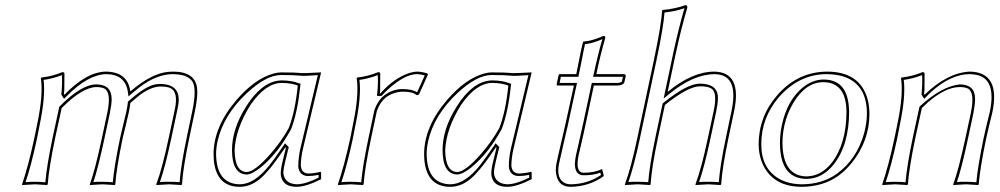

<svg xmlns="http://www.w3.org/2000/svg" viewBox="-20 -718 3895 748"><path d="M486.3 -360.8Q486.3 -360.8 485.4 -359.9Q485.4 -359.9 486.3 -360.8ZM458 -180.2Q433.6 -63 429.2 0L426.8 2.9Q424.8 2.9 378.9 0Q378.9 0 330.1 2.9V0Q350.6 -56.2 377 -180.2L397.9 -277.8Q414.6 -357.9 386.7 -373Q374.5 -378.9 355 -378.9Q299.8 -377.4 220.2 -296.9L194.8 -180.2Q170.4 -63 166 0L163.1 2.9Q161.1 2.9 116.2 0L66.9 2.9L65.9 0Q90.3 -70.3 113.8 -180.2L125 -234.9Q148.9 -349.1 139.2 -413.1L141.1 -416Q183.1 -420.4 223.1 -437Q230.5 -437 231 -431.6Q231 -428.7 231 -426.8Q231 -426.8 230.5 -367.2Q230 -359.4 229 -352.1L231 -349.1Q318.4 -439 394 -439Q477.5 -437.5 487.8 -361.8Q569.3 -431.6 634.3 -438Q644 -439 654.3 -439Q740.7 -439 748 -373.5Q751.5 -341.8 738.3 -279.8L717.3 -180.2Q693.4 -66.4 689 0L686.5 2.9Q684.6 2.9 639.2 0L589.4 2.9L588.9 0Q612.8 -64.5 637.2 -180.2L661.1 -292Q675.8 -360.8 642.6 -375.5Q628.4 -380.9 606 -380.9Q566.4 -380.9 519 -343.3Q505.4 -332 487.8 -316.9Q485.8 -298.8 481.9 -280.8Q478.5 -264.6 470.2 -230.5Q461.4 -195.8 458 -180.2ZM448.2 -182.1Q451.7 -198.2 460.4 -233.4Q468.8 -268.1 472.2 -283.2Q476.1 -301.8 478 -317.9V-321.8L481 -324.2Q544.9 -380.9 582.5 -388.7Q594.2 -391.1 606 -391.1Q675.3 -389.2 676.3 -331.5Q676.3 -313.5 670.9 -290L647 -177.7Q623.5 -67.9 603 -8.8Q619.6 -10.3 639.2 -9.8Q663.1 -9.8 679.7 -8.3Q684.6 -73.2 707.5 -182.1L728.5 -282.2Q748 -373.5 728.5 -402.3Q714.8 -419.9 688 -425.8Q672.9 -428.7 654.3 -429.2Q590.8 -429.2 523.4 -377.9Q509.3 -367.2 494.6 -354.5L480.5 -342.3L478 -360.8Q467.8 -428.2 394 -429.2Q322.3 -427.7 238.3 -341.8L229.5 -333L218.8 -349.6L219.2 -353Q223.1 -392.6 221.2 -425.3Q185.5 -411.6 149.9 -406.7Q157.7 -341.8 134.8 -232.9L124 -177.7Q101.6 -73.2 79.6 -8.3Q97.2 -9.8 116.2 -9.8Q139.2 -9.8 156.7 -7.8Q161.6 -69.8 185.1 -182.1L210.9 -301.8L212.9 -304.2Q296.9 -388.7 355 -389.2Q414.1 -389.2 415 -333Q415 -331.5 415 -331.1Q414.6 -309.1 407.7 -275.9L386.7 -177.7Q361.3 -59.6 343.8 -8.8Q361.3 -10.3 378.9 -9.8Q400.9 -9.8 419.4 -7.8Q424.8 -69.8 448.2 -182.1Z M1160.2 -138.2Q1152.3 -104 1151.9 -74.2Q1153.3 -43.5 1181.2 -42Q1203.6 -42.5 1229 -48.8L1231 -45.9V-20Q1172.4 9.8 1135.7 9.8Q1086.9 9.8 1076.2 -25.9Q1073.7 -34.2 1073.7 -43Q1074.2 -63 1081.1 -89.8L1093.8 -142.1L1091.8 -144Q1025.9 -45.9 987.8 -17.1Q952.6 9.8 914.1 9.8Q823.2 9.8 813 -93.8Q812 -105.5 812 -117.2Q812 -224.6 901.9 -329.1Q973.1 -411.6 1045.9 -431.6Q1062 -436 1075.2 -436Q1128.9 -436 1154.8 -433.1Q1166 -432.6 1231 -436ZM1105 -219.2Q1129.9 -283.2 1140.1 -384.8Q1114.3 -394.5 1078.1 -395Q1015.1 -395 956.1 -309.6Q897.9 -217.3 894 -132.8Q895 -48.8 940.9 -47.9Q971.2 -47.9 1032.2 -116.7Q1075.7 -166 1105 -219.2ZM1150.4 -140.1 1218.3 -425.3Q1164.6 -421.4 1153.8 -422.9Q1126 -425.8 1075.2 -425.8Q1017.1 -425.8 940.9 -354.5Q850.6 -269.5 827.6 -168Q821.8 -141.1 821.8 -117.2Q823.7 -1.5 914.1 0Q970.2 0 1029.3 -73.7Q1050.3 -100.1 1083.5 -149.4L1090.3 -159.7L1105 -145L1090.8 -87.4Q1084 -60.1 1084 -43Q1088.9 -2.4 1135.7 0Q1170.9 -0.5 1221.2 -25.9V-36.6Q1198.7 -32.2 1181.2 -32.2Q1150.4 -32.2 1143.1 -61.5Q1141.6 -67.9 1142.1 -74.2Q1142.6 -106 1150.4 -140.1ZM1114.3 -215.3 1113.8 -214.4Q1063.5 -121.6 996.6 -66.4Q961.9 -38.6 940.9 -38.1Q884.3 -40 883.8 -132.8Q883.8 -216.8 939.9 -304.7Q998.5 -397 1067.9 -404.3Q1073.2 -404.8 1078.1 -404.8Q1117.7 -404.3 1143.6 -394L1150.9 -391.6L1149.9 -383.8Q1139.2 -280.3 1114.3 -215.3Z M1460 -354H1461.9Q1512.7 -411.6 1570.3 -432.1Q1589.4 -438.5 1605 -439Q1623.5 -438.5 1644.5 -432.1L1647.5 -428.2L1611.8 -349.1L1603.5 -347.2Q1587.4 -361.3 1548.3 -360.8Q1512.7 -359.9 1482.4 -337.9Q1459.5 -317.9 1448.2 -285.6L1425.8 -180.2Q1401.4 -65.4 1396.5 0L1393.6 2.9Q1391.6 2.9 1346.7 0L1297.4 2.9L1296.4 0Q1320.8 -70.3 1344.7 -180.2L1355.5 -234.9Q1379.4 -349.1 1369.6 -413.1L1371.6 -416Q1413.6 -420.4 1453.6 -437Q1460.9 -437 1461.4 -431.6Q1461.4 -428.7 1461.4 -426.8Q1461.4 -426.8 1460.9 -367.2Q1460.4 -360.4 1460 -354ZM1448.7 -344.2 1449.7 -355Q1453.6 -393.6 1451.7 -425.3Q1416 -411.6 1380.4 -406.7Q1388.2 -341.8 1365.2 -232.9L1354.5 -177.7Q1332 -73.2 1310.1 -8.3Q1327.6 -9.8 1346.7 -9.8Q1369.6 -9.8 1387.2 -7.8Q1392.6 -71.8 1416 -182.1L1438.5 -288.6V-289.1Q1451.2 -325.2 1476.1 -345.7Q1509.3 -371.1 1548.3 -371.1Q1587.4 -370.6 1605 -358.4L1634.8 -424.3Q1619.1 -428.7 1605 -429.2Q1557.6 -429.2 1493.2 -371.1Q1479.5 -358.9 1469.2 -347.2L1466.3 -344.2Z M1980.5 -138.2Q1972.7 -104 1972.2 -74.2Q1973.6 -43.5 2001.5 -42Q2023.9 -42.5 2049.3 -48.8L2051.3 -45.9V-20Q1992.7 9.8 1956.1 9.8Q1907.2 9.8 1896.5 -25.9Q1894 -34.2 1894 -43Q1894.5 -63 1901.4 -89.8L1914.1 -142.1L1912.1 -144Q1846.2 -45.9 1808.1 -17.1Q1772.9 9.8 1734.4 9.8Q1643.6 9.8 1633.3 -93.8Q1632.3 -105.5 1632.3 -117.2Q1632.3 -224.6 1722.2 -329.1Q1793.5 -411.6 1866.2 -431.6Q1882.3 -436 1895.5 -436Q1949.2 -436 1975.1 -433.1Q1986.3 -432.6 2051.3 -436ZM1925.3 -219.2Q1950.2 -283.2 1960.4 -384.8Q1934.6 -394.5 1898.4 -395Q1835.4 -395 1776.4 -309.6Q1718.3 -217.3 1714.4 -132.8Q1715.3 -48.8 1761.2 -47.9Q1791.5 -47.9 1852.5 -116.7Q1896 -166 1925.3 -219.2ZM1970.7 -140.1 2038.6 -425.3Q1984.9 -421.4 1974.1 -422.9Q1946.3 -425.8 1895.5 -425.8Q1837.4 -425.8 1761.2 -354.5Q1670.9 -269.5 1647.9 -168Q1642.1 -141.1 1642.1 -117.2Q1644 -1.5 1734.4 0Q1790.5 0 1849.6 -73.7Q1870.6 -100.1 1903.8 -149.4L1910.6 -159.7L1925.3 -145L1911.1 -87.4Q1904.3 -60.1 1904.3 -43Q1909.2 -2.4 1956.1 0Q1991.2 -0.5 2041.5 -25.9V-36.6Q2019 -32.2 2001.5 -32.2Q1970.7 -32.2 1963.4 -61.5Q1961.9 -67.9 1962.4 -74.2Q1962.9 -106 1970.7 -140.1ZM1934.6 -215.3 1934.1 -214.4Q1883.8 -121.6 1816.9 -66.4Q1782.2 -38.6 1761.2 -38.1Q1704.6 -40 1704.1 -132.8Q1704.1 -216.8 1760.3 -304.7Q1818.8 -397 1888.2 -404.3Q1893.6 -404.8 1898.4 -404.8Q1938 -404.3 1963.9 -394L1971.2 -391.6L1970.2 -383.8Q1959.5 -280.3 1934.6 -215.3Z M2225.1 -429.2Q2230 -453.1 2236.8 -487.8Q2245.1 -530.8 2251 -553.2L2253.4 -556.2Q2282.7 -558.1 2319.3 -573.2Q2326.2 -576.2 2330.6 -578.1Q2338.9 -578.1 2337.9 -569.8Q2337.4 -568.4 2337.4 -567.9Q2318.4 -502 2303.2 -429.2H2411.1Q2417.5 -427.7 2418 -422.9L2412.6 -397.9Q2408.7 -385.7 2385.7 -384.8H2293.5L2263.2 -242.2Q2255.9 -206.5 2243.7 -154.3Q2236.3 -124 2233.9 -111.8Q2220.7 -45.9 2253.4 -44.9Q2297.4 -45.4 2325.7 -59.6L2332.5 -32.2Q2275.9 8.8 2202.6 9.8Q2155.8 9.8 2147 -38.6Q2143.6 -57.6 2147.5 -79.1Q2150.4 -95.7 2164.1 -153.3Q2176.3 -205.1 2182.1 -231L2215.8 -384.8H2151.9Q2148.9 -386.7 2148.4 -389.2L2156.2 -424.8Q2157.2 -428.7 2160.2 -429.2ZM2234.9 -426.8 2233.4 -418.9H2165L2160.2 -395H2228L2191.9 -229Q2186 -202.1 2173.8 -150.4Q2160.6 -93.8 2157.2 -77.1Q2147 -21 2181.2 -4.4Q2187 -2 2192.9 -1Q2198.2 -0.5 2202.6 0Q2268.1 -0.5 2321.3 -36.1L2318.8 -45.4Q2291.5 -34.7 2253.4 -35.2Q2221.2 -35.2 2219.7 -76.7Q2219.7 -78.6 2219.7 -80.1Q2220.2 -95.7 2224.1 -114.3Q2226.6 -127 2233.9 -156.7Q2246.1 -209 2253.4 -244.1L2285.6 -395H2385.7Q2397.5 -395.5 2402.8 -400.4L2406.7 -418.9H2290.5L2293.5 -431.2Q2309.6 -507.3 2326.7 -565.4Q2287.6 -549.3 2265.6 -546.9Q2262.2 -546.4 2259.3 -546.4Q2254.4 -526.4 2247.1 -486.3Q2239.7 -450.2 2234.9 -426.8Z M2737.8 -180.2 2760.3 -285.2Q2775.9 -357.9 2751 -373.5Q2736.8 -381.8 2706.1 -381.8Q2659.7 -380.9 2570.3 -309.1L2543 -180.2Q2519 -66.4 2514.6 0L2512.2 2.9Q2510.3 2.9 2464.8 0L2415 2.9L2414.6 0Q2438.5 -64.5 2462.9 -180.2L2526.9 -481Q2557.1 -624 2559.1 -675.8L2561.5 -679.2Q2609.4 -683.1 2650.9 -698.2Q2658.7 -696.3 2657.7 -688Q2633.3 -606.4 2610.8 -501L2581.1 -359.9Q2676.8 -439 2763.2 -439Q2872.1 -437 2839.8 -284.2L2817.9 -180.2Q2793.9 -66.4 2789.6 0L2787.1 2.9Q2785.2 2.9 2739.7 0L2689.9 2.9L2689.5 0Q2713.4 -64.5 2737.8 -180.2ZM2747.6 -177.7Q2724.1 -67.9 2703.6 -8.8Q2720.2 -10.3 2739.7 -9.8Q2763.7 -9.8 2780.3 -8.3Q2785.2 -73.2 2808.1 -182.1L2830.1 -286.1Q2856 -411.6 2785.2 -426.8Q2774.4 -428.7 2763.2 -429.2Q2680.2 -428.2 2587.4 -352.1L2565.4 -334L2601.1 -502.9Q2623.5 -607.4 2646.5 -686Q2609.4 -673.3 2568.8 -669.4Q2565.4 -614.3 2536.6 -479L2472.7 -177.7Q2449.2 -67.9 2428.2 -8.8Q2444.8 -10.3 2464.8 -9.8Q2488.8 -9.8 2505.4 -8.3Q2510.3 -73.2 2533.2 -182.1L2561.5 -314.5L2564 -316.9Q2656.7 -392.1 2706.1 -392.1Q2770.5 -392.1 2776.4 -346.7Q2776.9 -340.3 2776.9 -334.5Q2776.4 -314 2770 -282.7Z M3188 -397.9Q3118.2 -397.9 3069.3 -314.9Q3045.9 -274.9 3035.6 -228Q3028.3 -193.4 3028.3 -160.2Q3030.3 -32.2 3122.1 -30.8Q3178.7 -31.7 3219.7 -83Q3277.3 -157.2 3277.8 -282.7Q3276.4 -397 3188 -397.9ZM3007.3 -346.2Q3081.5 -432.1 3187 -438.5Q3194.8 -439 3201.7 -439Q3328.6 -439 3359.4 -334Q3367.2 -306.2 3367.2 -274.4Q3367.2 -169.9 3298.8 -84Q3274.4 -53.7 3246.1 -33.2Q3186.5 9.3 3104 9.8Q2995.6 9.8 2954.1 -72.8Q2936 -109.9 2935.5 -155.8Q2936 -263.7 3007.3 -346.2ZM3188 -408.2Q3279.8 -408.2 3287.1 -300.3Q3287.6 -291 3288.1 -282.7Q3287.6 -152.3 3227.5 -76.7Q3182.6 -21.5 3122.1 -21Q3019 -22.5 3018.6 -160.2Q3018.6 -195.3 3025.9 -230Q3046.4 -327.1 3107.9 -377.4Q3145.5 -407.7 3188 -408.2ZM3014.6 -339.8Q2945.8 -259.3 2945.8 -155.8Q2945.8 -62 3015.1 -21.5Q3052.7 -0.5 3104 0Q3184.1 -0.5 3240.2 -41Q3318.4 -97.7 3346.7 -199.7Q3356.9 -238.3 3357.4 -274.4Q3357.4 -392.1 3262.7 -420.9Q3234.9 -428.7 3201.7 -429.2Q3097.2 -429.2 3020.5 -346.2Q3017.1 -342.8 3014.6 -339.8Z M3822.3 -180.2Q3797.9 -63 3793 0L3791 2.9Q3789.1 2.9 3743.2 0Q3743.2 0 3693.8 2.9V0Q3714.4 -56.2 3741.2 -180.2L3762.2 -277.8Q3778.8 -357.9 3751 -373Q3738.8 -378.9 3719.2 -378.9Q3663.6 -378.9 3593.8 -318.4Q3582 -307.6 3571.3 -296.9L3545.9 -180.2Q3521.5 -63 3517.1 0L3514.2 2.9Q3512.2 2.9 3467.3 0L3418 2.9L3417 0Q3441.4 -70.3 3464.8 -180.2L3476.1 -234.9Q3500 -349.1 3490.2 -413.1L3492.2 -416Q3534.2 -420.4 3574.2 -437Q3581.5 -437 3582 -431.6Q3582 -428.7 3582 -426.8Q3582 -426.8 3581.5 -367.2Q3581.1 -359.4 3580.1 -352.1L3582 -349.1Q3671.4 -435.1 3758.3 -439Q3878.4 -437 3846.2 -280.8Q3842.8 -264.6 3834 -230.5Q3825.7 -195.8 3822.3 -180.2ZM3812.5 -182.1Q3815.9 -198.2 3824.2 -233.4Q3832.5 -268.1 3836.4 -283.2Q3862.3 -409.7 3784.7 -426.3Q3772 -428.7 3758.3 -429.2Q3683.6 -429.2 3605.5 -357.9Q3596.7 -349.6 3589.4 -341.8L3580.6 -333L3569.8 -349.6L3570.3 -353Q3574.2 -392.6 3572.3 -425.3Q3536.6 -411.6 3501 -406.7Q3508.8 -341.8 3485.8 -232.9L3475.1 -177.7Q3452.6 -73.2 3430.7 -8.3Q3448.2 -9.8 3467.3 -9.8Q3490.2 -9.8 3507.8 -7.8Q3512.7 -69.8 3536.1 -182.1L3562 -301.8L3564 -304.2Q3649.4 -382.3 3719.2 -389.2Q3778.3 -389.2 3778.8 -333Q3778.8 -331.5 3778.8 -331.1Q3778.3 -309.1 3772 -275.9L3751 -177.7Q3725.6 -59.6 3708 -8.8Q3725.6 -10.3 3743.2 -9.8Q3765.1 -9.8 3783.7 -7.8Q3789.1 -69.8 3812.5 -182.1Z"/></svg>

Font: Linux Biolinum Outline O
Style: Italic
Weight: 400
Italic angle: -12°
Designer: Philipp H. Poll
Foundry: Philipp H. Poll
Version: Version 0.6.2